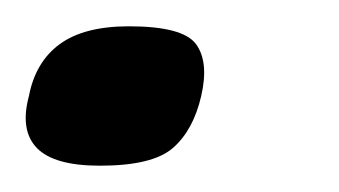

<svg xmlns="http://www.w3.org/2000/svg" viewBox="-23 -109 258 146"><path d="M130 -36Q124 -10 108.5 3.5Q93 17 53 17Q18 17 5 3.5Q-8 -10 -1 -36Q4 -62 22.5 -75.5Q41 -89 75 -89Q116 -89 126 -75.5Q136 -62 130 -36Z"/></svg>

Font: Glory
Style: Bold Italic
Weight: 700
Italic angle: -12°
Version: Version 1.011